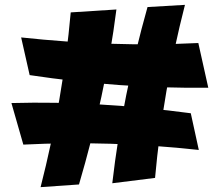

<svg xmlns="http://www.w3.org/2000/svg" viewBox="-20 -779 904 790"><path d="M147 -9Q193 -189 224 -368.5Q255 -548 271 -728L459 -740Q436 -560 397 -380Q358 -200 305 -20ZM798 -162Q616 -182 435 -187.5Q254 -193 76 -184L27 -355Q209 -360 393.5 -349Q578 -338 765 -313ZM837 -418Q656 -416 472 -429Q288 -442 102 -470L67 -625Q252 -605 433.5 -599Q615 -593 796 -602ZM442 -25Q463 -207 499.5 -388Q536 -569 587 -750L741 -759Q650 -404 618 -47Z"/></svg>

Font: Marhey Light
Style: Bold
Weight: 700
Version: Version 1.000